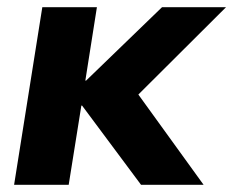

<svg xmlns="http://www.w3.org/2000/svg" viewBox="-20 -511 645 531"><path d="M19 0 97 -491H248L216 -288H218L428 -491H605L339 -226L337 -285L543 0H370L207 -219H205L170 0Z"/></svg>

Font: Nunito Sans 12pt ExtraLight 12pt ExtraBold
Style: Italic
Weight: 800
Italic angle: -9°
Version: Version 3.101;gftools[0.9.27]